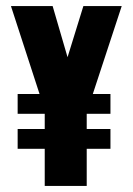

<svg xmlns="http://www.w3.org/2000/svg" viewBox="-20 -611 436 631"><path d="M127 0V-122H38V-187H127V-237H38V-302H110L16 -591H153L202 -423L254 -591H380L285 -302H343V-237H265V-187H343V-122H265V0Z"/></svg>

Font: Alumni Sans Thin ExtraBold
Style: Regular
Weight: 800
Version: Version 1.018